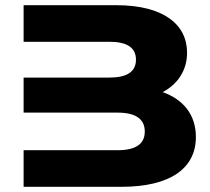

<svg xmlns="http://www.w3.org/2000/svg" viewBox="-20 -720 808 740"><path d="M71 -559H402C470 -559 504 -536 504 -490C504 -444 470 -421 402 -421H71V-286H432C502 -286 538 -262 538 -213C538 -164 502 -141 432 -141H71V0H448C636 0 735 -71 735 -192C735 -278 686 -337 607 -365C666 -396 701 -450 701 -517C701 -625 611 -700 428 -700H71Z"/></svg>

Font: Montserrat-Alt1 ExtBd
Style: Regular
Weight: 800
Designer: Differentunic
Foundry: Differentunic
Version: Version 7.222